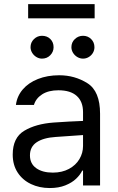

<svg xmlns="http://www.w3.org/2000/svg" viewBox="-20 -904 575 936"><path d="M241.2 -306.6Q274.4 -309.1 315.7 -311.3Q356.9 -313.5 384.8 -314.5V-357.4Q384.8 -408.7 354.2 -436.3Q323.7 -463.9 264.6 -463.9Q216.3 -463.9 185.5 -444.1Q154.8 -424.3 145.5 -392.6H57.6Q63 -435.1 90.8 -467.8Q118.7 -500.5 164.8 -518.8Q210.9 -537.1 268.6 -537.1Q344.7 -537.1 406.2 -498.3Q467.8 -459.5 467.8 -349.6V0H384.8V-72.3H380.9Q371.1 -51.8 350.8 -32.5Q330.6 -13.2 298.1 -0.2Q265.6 12.7 222.7 12.7Q171.9 12.7 130.9 -6.8Q89.8 -26.4 65.9 -63.2Q42 -100.1 42 -150.4Q42 -232.9 98.4 -266.6Q154.8 -300.3 241.2 -306.6ZM237.3 -62.5Q282.7 -62.5 316.2 -80.6Q349.6 -98.6 367.2 -128.4Q384.8 -158.2 384.8 -192.4V-245.6L251 -236.3Q191.4 -232.4 158.7 -210.4Q126 -188.5 126 -146.5Q126 -106 156.5 -84.2Q187 -62.5 237.3 -62.5ZM128.9 -673.8Q128.9 -697.3 145.5 -713.4Q162.1 -729.5 184.6 -729.5Q209.5 -729.5 225.3 -713.9Q241.2 -698.2 241.2 -673.8Q241.2 -651.4 225.1 -634.8Q209 -618.2 184.6 -618.2Q170.4 -618.2 157.5 -626Q144.5 -633.8 136.7 -646.7Q128.9 -659.7 128.9 -673.8ZM328.1 -673.8Q328.1 -697.8 345 -713.6Q361.8 -729.5 384.8 -729.5Q408.2 -729.5 424.3 -713.6Q440.4 -697.8 440.4 -673.8Q440.4 -659.2 433.1 -646.5Q425.8 -633.8 412.8 -626Q399.9 -618.2 384.8 -618.2Q370.1 -618.2 356.9 -626Q343.8 -633.8 335.9 -646.7Q328.1 -659.7 328.1 -673.8ZM441.4 -814.5H117.2V-883.8H441.4Z"/></svg>

Font: Pretendard JP
Style: Regular
Weight: 400
Designer: Base glyphs from Inter by Rasmus Andersson; Hangeul glyphs from Noto Sans CJK(Source Han Sans) by Jang Soo-young and Kan
Foundry: Kil Hyung-jin
Version: Version 1.309